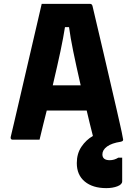

<svg xmlns="http://www.w3.org/2000/svg" viewBox="-20 -720 690 990"><path d="M184 0H43Q40 0 37 -3Q34 -6 35 -13Q41 -38 53 -89Q65 -140 80.5 -207Q96 -274 113 -347Q130 -420 146 -489Q162 -558 175 -613.5Q188 -669 195 -700H445Q454 -700 457 -689Q482 -583 513.5 -448.5Q545 -314 582 -153Q590 -116 599 -78Q608 -40 615 0Q615 3 613 6Q611 9 602 11Q556 18 532 35.5Q508 53 508 76Q508 106 546 106Q569 106 590 93H610V215Q610 231 585.5 240.5Q561 250 528 250Q458 250 417 216Q376 182 376 121Q376 72 400 36.5Q424 1 459 -19Q450 -54 442 -87Q434 -120 427 -150H221Q212 -116 203 -78.5Q194 -41 184 0ZM315 -580Q307 -528 292 -457Q277 -386 252 -280H396Q372 -385 357.5 -456Q343 -527 336 -580Z"/></svg>

Font: Recursive Sn Lnr St XBd
Style: Regular
Weight: 800
Version: Version 1.079;hotconv 1.0.112;makeotfexe 2.5.65598; ttfautoh